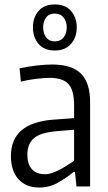

<svg xmlns="http://www.w3.org/2000/svg" viewBox="-20 -838 484 863"><path d="M157 5Q97 5 63 -32.5Q29 -70 29 -136Q29 -285 217 -300L313 -307V-365Q313 -433 287.5 -460.5Q262 -488 203 -488Q178 -488 141 -483.5Q104 -479 74 -471L68 -531Q106 -539 144.5 -543.5Q183 -548 215 -548Q303 -548 344 -507Q385 -466 385 -379V0H324L317 -65H311Q279 -39 240.5 -17Q202 5 157 5ZM182 -55Q199 -55 217 -61.5Q235 -68 252.5 -77.5Q270 -87 285.5 -97.5Q301 -108 313 -115V-255L232 -248Q162 -242 132.5 -217Q103 -192 103 -142Q103 -100 123.5 -77.5Q144 -55 182 -55ZM226 -611Q179 -611 153.5 -640.5Q128 -670 128 -715Q128 -759 153 -788.5Q178 -818 226 -818Q274 -818 299.5 -788.5Q325 -759 325 -715Q325 -670 299 -640.5Q273 -611 226 -611ZM226 -652Q252 -652 266 -670Q280 -688 280 -715Q280 -741 266 -759Q252 -777 226 -777Q200 -777 187 -759Q174 -741 174 -715Q174 -688 187.5 -670Q201 -652 226 -652Z"/></svg>

Font: Encode Sans Compressed
Style: Regular
Weight: 400
Designer: Pablo Impallari, Andres Torresi
Foundry: Pablo Impallari, Andres Torresi
Version: Version 1.000; ttfautohint (v1.00) -l 8 -r 50 -G 200 -x 14 -